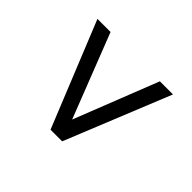

<svg xmlns="http://www.w3.org/2000/svg" viewBox="-92 -709 735 735"><g transform="rotate(-45 275.0 -341.5)"><path d="M488 -208V-137L61 -310V-373L488 -546V-475L147 -342Z"/></g></svg>

Font: Montagu Slab
Style: Bold
Weight: 700
Designer: Florian Karsten
Foundry: Florian Karsten
Version: Version 1.000